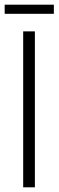

<svg xmlns="http://www.w3.org/2000/svg" viewBox="-24 -800 250 820"><path d="M75 -666H125V0H75ZM-4 -780H206V-741H-4Z"/></svg>

Font: Khand Variable Light
Style: Regular
Weight: 300
Designer: Satya Rajpurohit
Foundry: Indian Type Foundry
Version: Version 3.000